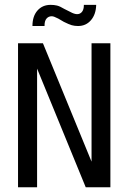

<svg xmlns="http://www.w3.org/2000/svg" viewBox="-20 -786 540 806"><path d="M55.7 -604.5H160.2L364.3 -107.4V-604.5H443.4V0H339.8L135.7 -498V0H55.7ZM248 -694.3 224.6 -708Q214.8 -712.9 208.5 -715.3Q202.1 -717.8 197.3 -717.8Q183.6 -717.8 175.3 -708Q167 -698.2 167 -679.7V-676.8H116.2Q116.2 -717.8 137.2 -741.7Q158.2 -765.6 192.4 -765.6Q207 -765.6 219.2 -762.7Q231.4 -759.8 251 -748L274.4 -736.3Q283.2 -731.4 290.5 -729Q297.9 -726.6 303.7 -726.6Q316.4 -726.6 324.2 -736.3Q332 -746.1 332 -763.7V-765.6H383.8Q382.8 -725.6 361.8 -701.2Q340.8 -676.8 307.6 -676.8Q293 -676.8 281.2 -680.2Q269.5 -683.6 248 -694.3Z"/></svg>

Font: BabelStone Irk Bitig
Style: Regular
Weight: 400
Designer: Andrew West
Foundry: BabelStone
Version: Version 1.03 June 7, 2023